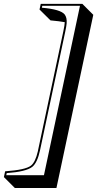

<svg xmlns="http://www.w3.org/2000/svg" viewBox="-25 -723 502 992"><path d="M400.4 -703.1 457 -646.5 266.6 248.5H51.8L-4.9 191.9L1.5 162.1Q106.4 154.8 134.8 132.8Q157.7 115.2 170.9 57.6Q171.9 53.7 172.4 49.8L302.2 -561Q309.1 -593.3 309.6 -608.4Q283.7 -613.3 235.8 -617.7L179.2 -673.8L185.5 -703.1ZM388.2 -692.9H193.4L191.4 -683.1Q287.6 -674.8 309.1 -648.4Q321.8 -631.3 319.3 -602.1Q317.9 -585.9 312 -559.1L182.1 52.2Q168 118.7 141.1 139.6Q108.9 164.1 9.8 171.4L7.3 182.1H202.1Z"/></svg>

Font: Linux Biolinum Shadow O
Style: Italic
Weight: 400
Italic angle: -12°
Designer: Philipp H. Poll
Foundry: Philipp H. Poll
Version: Version 0.6.2